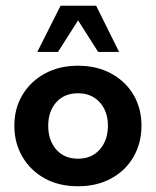

<svg xmlns="http://www.w3.org/2000/svg" viewBox="-20 -639 544 669"><path d="M252 10Q185 10 135.5 -17.5Q86 -45 58 -93Q30 -141 30 -201Q30 -261 58 -308Q86 -355 136 -382.5Q186 -410 252 -410Q318 -410 368 -382.5Q418 -355 445.5 -308Q473 -261 473 -201Q473 -141 445.5 -93Q418 -45 368 -17.5Q318 10 252 10ZM252 -86Q299 -86 327.5 -118Q356 -150 356 -201Q356 -251 327.5 -282.5Q299 -314 252 -314Q204 -314 176 -282.5Q148 -251 148 -201Q148 -150 176 -118Q204 -86 252 -86ZM110 -458 191 -619H315L395 -458H322L252 -568L182 -458Z"/></svg>

Font: Rokkitt
Style: Bold
Weight: 700
Designer: Vernon Adams
Foundry: Vernon Adams
Version: Version 3.103